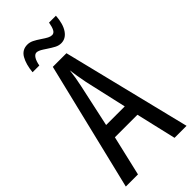

<svg xmlns="http://www.w3.org/2000/svg" viewBox="-278 -949 1006 1006"><g transform="rotate(-45 225.0 -446.0)"><path d="M309 -223H142L90 0H0L173 -714H274L450 0H361ZM240 -535Q228 -597 223 -638Q218 -590 206 -536L155 -301H293ZM292 -770Q274 -770 257 -779Q240 -788 216 -804Q213 -806 201.5 -813.5Q190 -821 181 -824.5Q172 -828 166 -828Q153 -828 143 -812.5Q133 -797 128 -769H78Q83 -823 102.5 -857Q122 -891 161 -891Q178 -891 194.5 -883Q211 -875 233 -860Q252 -847 264.5 -840.5Q277 -834 288 -834Q302 -834 310 -848.5Q318 -863 323 -892H374Q370 -834 348 -802Q326 -770 292 -770Z"/></g></svg>

Font: Noto Sans UI Cond
Style: Regular
Weight: 400
Width: 3
Designer: Monotype Design Team
Foundry: Monotype Imaging Inc.
Version: Version 1.001